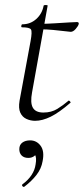

<svg xmlns="http://www.w3.org/2000/svg" viewBox="-20 -470 334 766"><path d="M120 12Q102 12 85.5 4.5Q69 -3 61 -20.5Q53 -38 58 -68L102 -306Q109 -344 103.5 -352.5Q98 -361 68 -361Q64 -361 65 -367Q66 -373 69 -373Q101 -373 124.5 -394Q148 -415 154 -447Q154 -450 162.5 -450Q171 -450 170 -447L108 -102Q100 -60 111 -40.5Q122 -21 153 -21Q185 -21 208.5 -35.5Q232 -50 253 -68Q255 -70 259 -66Q263 -62 261 -60Q216 -21 182.5 -4.5Q149 12 120 12ZM262 -343Q259 -343 239 -345.5Q219 -348 192.5 -350.5Q166 -353 142 -353L144 -375Q167 -375 198 -377Q229 -379 255 -380.5Q281 -382 287 -382Q291 -382 293 -380Q295 -378 294 -374Q292 -366 282 -354.5Q272 -343 262 -343ZM77 275Q73 277 69.5 272.5Q66 268 70 265Q93 248 106 228Q119 208 122 186Q127 158 119 146.5Q111 135 100 132L127 125Q128 143 118 151.5Q108 160 93 160Q76 160 66.5 150.5Q57 141 57 125Q57 108 69 99Q81 90 100 90Q126 90 142 111.5Q158 133 150 173Q145 203 125.5 228Q106 253 77 275Z"/></svg>

Font: Cormorant Infant Light
Style: Italic
Weight: 300
Italic angle: -10°
Designer: Christian Thalmann (Catharsis Fonts)
Foundry: Catharsis Fonts
Version: Version 4.001